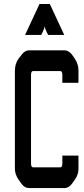

<svg xmlns="http://www.w3.org/2000/svg" viewBox="-20 -956 425 976"><path d="M224.6 -778.3Q224.6 -778.3 217.8 -792Q208 -811.5 208 -820.3H206.1Q206.1 -811.5 196.3 -792L189.5 -778.3H107.4L180.7 -935.5H233.4L306.6 -778.3ZM127.9 -700.2H306.6Q333 -700.2 353.5 -668L362.3 -654.3Q378.9 -628.9 378.9 -596.7V-535.2H296.9V-574.2Q296.9 -594.7 287.1 -594.7H147.5Q137.7 -594.7 137.7 -574.2V-126Q137.7 -105.5 147.5 -105.5H287.1Q296.9 -105.5 296.9 -126V-165H378.9V-97.7Q378.9 -69.3 361.3 -43.9L347.7 -24.4Q330.1 0 308.6 0H127.9Q104.5 0 88.9 -22.5L74.2 -43Q55.7 -69.3 55.7 -99.6V-594.7Q55.7 -632.8 74.2 -657.2L88.9 -676.8Q106.4 -700.2 127.9 -700.2Z"/></svg>

Font: Vancouver Drive
Style: Bold
Weight: 700
Designer: Valery Zaveryaev
Foundry: Cyreal (www.cyreal.org)
Version: Version 1.01